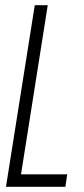

<svg xmlns="http://www.w3.org/2000/svg" viewBox="-20 -720 324 740"><path d="M3 0 114 -700H164L61 -48H239L232 0Z"/></svg>

Font: Georama Condensed Light
Style: Italic
Weight: 300
Width: 3
Italic angle: -9°
Designer: Jean-Baptiste Levee
Foundry: Production Type
Version: Version 1.000